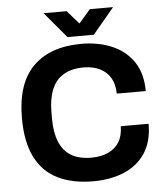

<svg xmlns="http://www.w3.org/2000/svg" viewBox="-59 -924 851 988"><g transform="rotate(-5 366.5 -430.0)"><path d="M383 12Q276 12 200 -25.5Q124 -63 84.5 -142Q45 -221 45 -343Q45 -523 133.5 -610.5Q222 -698 383 -698Q471 -698 541 -668Q611 -638 651.5 -578Q692 -518 692 -427H542Q542 -475 522.5 -508Q503 -541 467.5 -558.5Q432 -576 385 -576Q321 -576 279.5 -551Q238 -526 218.5 -477.5Q199 -429 199 -359V-328Q199 -256 219 -207.5Q239 -159 279.5 -134.5Q320 -110 384 -110Q434 -110 471 -127Q508 -144 528 -177Q548 -210 548 -258H692Q692 -167 652.5 -107Q613 -47 543 -17.5Q473 12 383 12ZM203 -872H322L411 -771L354 -770L442 -872H562L451 -739H315Z"/></g></svg>

Font: Archivo SemiBold
Style: Bold
Weight: 700
Version: Version 2.001